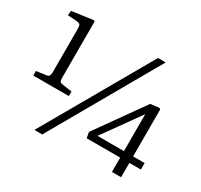

<svg xmlns="http://www.w3.org/2000/svg" viewBox="-152 -915 1178 1126"><g transform="rotate(30 437.0 -352.0)"><path d="M36 -259V-290L101 -299Q116 -301 120.5 -309Q125 -317 125 -332V-624Q125 -645 120.5 -653Q116 -661 94 -663L35 -667L38 -698L182 -718L189 -711V-330Q189 -314 193.5 -307.5Q198 -301 214 -299L277 -290V-259ZM201 14 618 -714H670L254 14ZM718 0V-97H491L484 -136L713 -458L772 -465L780 -459V-141H858V-97H780V0ZM539 -141H718V-381V-391Z"/></g></svg>

Font: Literata 18pt Light
Style: Regular
Weight: 300
Designer: Latin by Veronika Burian and Jose Scaglione. Greek by Irene Vlachou. Cyrillic by Vera Evstafieva.
Foundry: TypeTogether
Version: Version 3.103;gftools[0.9.29]